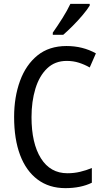

<svg xmlns="http://www.w3.org/2000/svg" viewBox="-20 -963 542 993"><path d="M325 -648Q264 -648 223.5 -609Q183 -570 163 -504Q143 -438 143 -357Q143 -222 191.5 -144.5Q240 -67 329 -67Q363 -67 394.5 -74.5Q426 -82 455 -94V-18Q398 10 318 10Q234 10 174.5 -34.5Q115 -79 84 -161Q53 -243 53 -358Q53 -461 83.5 -544.5Q114 -628 174 -676.5Q234 -725 324 -725Q408 -725 476 -687L444 -614Q418 -629 388.5 -638.5Q359 -648 325 -648ZM444 -934Q431 -913 407 -884.5Q383 -856 355.5 -828.5Q328 -801 307 -783H253V-794Q279 -831 303.5 -870Q328 -909 344 -943H444Z"/></svg>

Font: Noto Sans Lao Condensed
Style: Regular
Weight: 400
Width: 3
Designer: Monotype Design Team
Foundry: Monotype Imaging Inc.
Version: Version 2.003; ttfautohint (v1.8.4.7-5d5b)